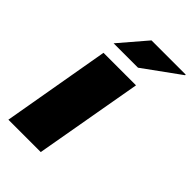

<svg xmlns="http://www.w3.org/2000/svg" viewBox="-219 -805 885 885"><g transform="rotate(45 223.0 -362.5)"><path d="M15 0 107 -528H319L226 0ZM109 -592 223 -725H446V-721L268 -592Z"/></g></svg>

Font: Archivo SemiExpanded Black
Style: Italic
Weight: 900
Width: 6
Italic angle: -10°
Designer: Hector Gatti
Foundry: Omnibus-Type
Version: Version 2.001